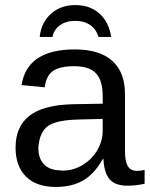

<svg xmlns="http://www.w3.org/2000/svg" viewBox="-20 -735 596 765"><path d="M202.1 9.8Q124.5 9.8 83.3 -31.7Q42 -73.2 42 -147Q42 -230.5 97.2 -273.7Q152.3 -316.9 271 -319.8L389.2 -321.8V-351.1Q389.2 -415.5 361.8 -443.4Q334.5 -471.2 275.9 -471.2Q217.3 -471.2 190.4 -451.7Q163.6 -432.1 158.2 -387.2L65.9 -396Q88.4 -538.1 277.8 -538.1Q376.5 -538.1 427.2 -492.7Q478 -447.3 478 -359.9V-132.8Q478 -92.3 489 -73.2Q500 -54.2 526.9 -54.2Q541 -54.2 556.2 -58.1V-2.9Q521 4.9 487.8 4.9Q439.5 4.9 417.2 -20.3Q395 -45.4 392.1 -101.1H389.2Q356 -42 311.5 -16.1Q267.1 9.8 202.1 9.8ZM222.2 -56.2 229 -55.2Q273.4 -55.2 310.8 -78.6Q348.1 -102.1 368.7 -138.4Q389.2 -174.8 389.2 -213.9V-216.8V-261.2L293 -258.8Q203.6 -256.8 170.2 -232.2Q136.7 -207.5 132.8 -146Q132.8 -103 156 -79.6Q179.2 -56.2 222.2 -56.2ZM422.9 -587.9H372.1Q363.8 -618.2 339.6 -635Q315.4 -651.9 279.8 -651.9Q243.2 -651.9 219 -634.5Q194.8 -617.2 189 -587.9H138.2Q144.5 -645.5 183.1 -680.2Q221.7 -714.8 279.8 -714.8Q337.9 -714.8 375.7 -681.4Q413.6 -647.9 422.9 -587.9Z"/></svg>

Font: Libra Sans Modern
Style: Regular
Weight: 400
Foundry: Stefan Peev, Context Ltd
Version: Version 1.000